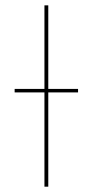

<svg xmlns="http://www.w3.org/2000/svg" viewBox="-20 -701 348 721"><path d="M273.1 -367.1H161.3V-680.9H146.9V-367.1H35V-354H146.9V0H161.3V-354H273.1Z"/></svg>

Font: Fira Sans Hair
Style: Regular
Weight: 100
Designer: bBox Type GmbH & Carrois Corporate GbR & Edenspiekermann AG
Foundry: bBox Type GmbH & Carrois Corporate GbR & Edenspiekermann AG
Version: Version 4.300;PS 004.300;hotconv 1.0.88;makeotf.lib2.5.64775